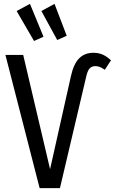

<svg xmlns="http://www.w3.org/2000/svg" viewBox="-20 -973 594 993"><path d="M8 -689H100L239 -98L347 -580Q361 -643 389.5 -671.5Q418 -700 463 -700Q491 -700 512.5 -690Q534 -680 554 -661L522 -612Q509 -621 498 -626Q487 -631 473 -631Q454 -631 443 -618.5Q432 -606 425 -573L290 0H185ZM205 -783 156 -761 66 -916 135 -953ZM325 -788 276 -766 194 -916 262 -953Z"/></svg>

Font: Fira Sans Compressed
Style: Regular
Weight: 400
Width: 1
Designer: bBox Type GmbH & Carrois Corporate GbR & Edenspiekermann AG
Foundry: bBox Type GmbH & Carrois Corporate GbR & Edenspiekermann AG
Version: Version 4.301